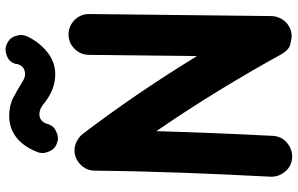

<svg xmlns="http://www.w3.org/2000/svg" viewBox="-212 -796 1082 698"><g transform="rotate(-90 329.0 -447.0)"><path d="M106 74.2H108.9C127.9 74.2 145 67.4 160.2 54.2C175.3 41 183.1 23.9 184.1 3.9C191.4 -139.2 197.3 -278.8 201.2 -419.4C302.7 -272.5 396.5 -117.7 480.5 34.2C490.7 52.7 502.9 64 517.1 67.4C531.2 70.8 541 72.3 547.4 72.3C561.5 72.3 574.2 68.4 586.4 60.1C607.4 46.4 619.1 21 619.6 -1L627 -663.6V-665C627 -685.1 619.6 -702.1 605.5 -716.8C591.3 -731 573.7 -738.3 553.7 -738.8H552.2C532.2 -738.8 515.1 -731.4 501 -717.3C486.3 -703.1 479 -685.5 478.5 -665.5L474.1 -272C387.7 -413.1 292.5 -554.2 190.9 -687.5C180.7 -700.7 159.7 -714.8 138.2 -716.8C135.7 -717.3 133.3 -717.3 130.9 -717.3C112.8 -717.3 96.2 -710.4 81.1 -696.8C65.9 -682.6 58.1 -665 57.6 -643.6C55.2 -421.9 46.9 -222.7 35.6 -3.9V-1C35.6 18.1 42.5 35.2 55.7 50.3C68.8 65.4 85.9 73.2 106 74.2ZM159.2 -780.3C164.6 -778.3 169.9 -777.3 175.3 -777.3C183.6 -777.3 193.4 -780.3 204.6 -786.1C215.8 -791.5 223.1 -801.3 227.5 -815.4C227.5 -814.9 232.9 -844.7 262.2 -844.7C281.2 -844.7 293 -835.4 307.1 -823.7C338.9 -800.3 370.6 -787.1 408.2 -787.1C438.5 -787.1 465.8 -797.4 490.2 -817.4C514.6 -837.4 533.7 -862.3 546.9 -892.1C549.3 -898.4 550.8 -905.3 550.8 -911.6C550.8 -918.9 548.8 -927.7 544.4 -938.5C540 -949.2 530.8 -957.5 517.6 -963.4C511.2 -966.3 504.4 -967.8 497.6 -967.8C490.7 -967.8 481.9 -965.8 471.2 -961.4C460 -957 451.7 -948.2 446.3 -934.1V-933.6C446.3 -931.2 444.8 -897 408.2 -897C394 -897 386.2 -903.3 374 -910.6C358.9 -919.9 341.8 -929.7 322.8 -939.9C303.7 -949.7 281.2 -954.6 255.9 -954.6C182.6 -954.6 142.6 -899.9 124 -848.6C122.6 -843.3 121.6 -838.4 121.6 -833C121.6 -824.7 124.5 -815.4 129.9 -804.2C135.3 -793 145 -784.7 159.2 -780.3Z"/></g></svg>

Font: Mikhak ExtraBold
Style: Regular
Weight: 800
Designer: Amin Abedi
Version: Version 3.2